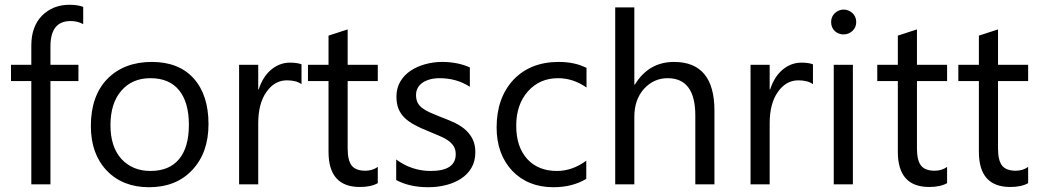

<svg xmlns="http://www.w3.org/2000/svg" viewBox="-20 -771 4346 803"><path d="M328 -670Q305 -683 275 -683Q191 -683 191 -577V-500H308V-432H191V0H111V-432H26V-500H111V-581Q111 -660 156 -706Q202 -751 270 -751Q307 -751 328 -742Z M603 12Q493 12 426 -58Q360 -128 360 -244Q360 -370 429 -441Q499 -512 615 -512Q728 -512 790 -443Q852 -374 852 -252Q852 -132 784 -60Q717 12 603 12ZM609 -444Q532 -444 487 -391Q442 -339 442 -247Q442 -158 487 -107Q534 -56 609 -56Q688 -56 729 -105.5Q770 -155 770 -249Q770 -343 729 -393.5Q688 -444 609 -444Z M1241 -419Q1219 -435 1180 -435Q1128 -435 1094 -386Q1060 -338 1060 -255V0H980V-500H1060V-397H1062Q1079 -450 1114 -479.5Q1149 -509 1193 -509Q1223 -509 1241 -502Z M1560 -5Q1532 11 1485 11Q1354 11 1354 -136V-432H1268V-500H1354V-622L1434 -648V-500H1560V-432H1434V-150Q1434 -100 1451 -78.5Q1468 -57 1508 -57Q1538 -57 1560 -73Z M1637 -18V-104Q1702 -56 1781 -56Q1886 -56 1886 -126Q1886 -146 1877 -160Q1868 -174 1852.5 -184.5Q1837 -195 1816 -203.5Q1795 -212 1772 -222Q1739 -235 1714 -248.5Q1689 -262 1672 -278.5Q1655 -295 1646.5 -316.5Q1638 -338 1638 -367Q1638 -402 1654 -429.5Q1670 -457 1697 -475Q1724 -493 1758.5 -502.5Q1793 -512 1829 -512Q1894 -512 1945 -489V-408Q1890 -444 1818 -444Q1796 -444 1778 -439Q1760 -434 1747 -425Q1734 -416 1727 -403Q1720 -390 1720 -374Q1720 -354 1727 -341Q1734 -328 1747.5 -318Q1761 -308 1780.5 -299.5Q1800 -291 1825 -281Q1858 -269 1884.5 -256Q1911 -243 1929.5 -225.5Q1948 -208 1958 -186Q1968 -164 1968 -134Q1968 -97 1952 -69.5Q1936 -42 1908.5 -24Q1881 -6 1845.5 3Q1810 12 1771 12Q1693 12 1637 -18Z M2432 -23Q2374 12 2295 12Q2188 12 2122 -57Q2057 -127 2057 -238Q2057 -361 2127 -437Q2198 -512 2317 -512Q2384 -512 2433 -487V-405Q2377 -444 2314 -444Q2237 -444 2188 -389Q2139 -334 2139 -245Q2139 -157 2185 -106Q2231 -56 2309 -56Q2374 -56 2432 -99Z M2968 0H2888V-288Q2888 -444 2772 -444Q2714 -444 2673 -399Q2633 -354 2633 -283V0H2553V-740H2633V-417H2635Q2693 -512 2799 -512Q2968 -512 2968 -308Z M3380 -419Q3358 -435 3319 -435Q3267 -435 3233 -386Q3199 -338 3199 -255V0H3119V-500H3199V-397H3201Q3218 -450 3253 -479.5Q3288 -509 3332 -509Q3362 -509 3380 -502Z M3508 -627Q3498 -627 3488.5 -630.5Q3479 -634 3471.5 -641Q3464 -648 3460 -657.5Q3456 -667 3456 -679Q3456 -690 3460 -699.5Q3464 -709 3471.5 -716Q3479 -723 3488.5 -727Q3498 -731 3508 -731Q3519 -731 3528.5 -727Q3538 -723 3545.5 -716Q3553 -709 3557 -699.5Q3561 -690 3561 -679Q3561 -668 3557 -658.5Q3553 -649 3545.5 -642Q3538 -635 3528.5 -631Q3519 -627 3508 -627ZM3547 0H3467V-500H3547Z M3941 -5Q3913 11 3866 11Q3735 11 3735 -136V-432H3649V-500H3735V-622L3815 -648V-500H3941V-432H3815V-150Q3815 -100 3832 -78.5Q3849 -57 3889 -57Q3919 -57 3941 -73Z M4280 -5Q4252 11 4205 11Q4074 11 4074 -136V-432H3988V-500H4074V-622L4154 -648V-500H4280V-432H4154V-150Q4154 -100 4171 -78.5Q4188 -57 4228 -57Q4258 -57 4280 -73Z"/></svg>

Font: A_ThatdaokhamC
Style: Regular
Weight: 400
Designer: Rangsiwut Chaisin
Foundry: Rangsiwut Chaisin
Version: Version 1.000